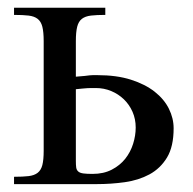

<svg xmlns="http://www.w3.org/2000/svg" viewBox="-20 -467 490 487"><path d="M420.4 -141.6Q420.4 -95.2 403.6 -67.4Q386.7 -39.6 359.1 -24.7Q331.5 -9.8 296.6 -4.9Q261.7 0 225.1 0H15.6V-18.6Q38.1 -18.6 52.5 -20.3Q66.9 -22 75.4 -28.6Q84 -35.2 87.4 -48.3Q90.8 -61.5 90.8 -84.5V-362.8Q90.8 -385.7 87.4 -399.2Q84 -412.6 75.4 -419.2Q66.9 -425.8 52.5 -427.5Q38.1 -429.2 15.6 -429.2V-447.3H247.1V-429.2Q225.1 -429.2 210.7 -427.5Q196.3 -425.8 187.7 -419.2Q179.2 -412.6 175.8 -399.2Q172.4 -385.7 172.4 -362.8V-272.5L194.8 -274.4Q202.6 -275.4 207.3 -275.9Q211.9 -276.4 215.3 -276.4H227.1Q275.9 -276.4 312 -264.9Q348.1 -253.4 372.3 -234.4Q396.5 -215.3 408.4 -191.2Q420.4 -167 420.4 -141.6ZM324.2 -143.6Q324.2 -165 316.2 -183.3Q308.1 -201.7 294.2 -215.1Q280.3 -228.5 262 -236.1Q243.7 -243.7 223.1 -243.7H212.4Q207.5 -243.7 201.9 -243.4Q196.3 -243.2 189.5 -242.4Q182.6 -241.7 172.4 -240.7V-58.6Q172.4 -48.3 173.3 -42Q174.3 -35.6 178.5 -32Q182.6 -28.3 191.2 -27.1Q199.7 -25.9 214.8 -25.9Q242.7 -25.9 263.4 -36.6Q284.2 -47.4 297.6 -64.2Q311 -81.1 317.6 -102.1Q324.2 -123 324.2 -143.6Z"/></svg>

Font: Doulos SIL
Style: Regular
Weight: 400
Designer: Walt Agee, Victor Gaultney, Peter Martin, Debbi Hosken
Foundry: SIL International
Version: Version 4.110; 2011; Maintenance release